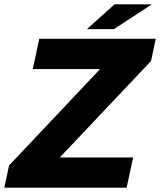

<svg xmlns="http://www.w3.org/2000/svg" viewBox="-68 -870 742 890"><path d="M-26 -103 431 -587H632L174 -103ZM-48 0 -26 -103 40 -140H549L519 0ZM84 -550 114 -690H654L632 -587L566 -550ZM335 -735 463 -850H636L460 -735Z"/></svg>

Font: Radio Canada Big
Style: Bold Italic
Weight: 700
Italic angle: -12°
Designer: Étienne Aubert Bonn
Foundry: Coppers and Brasses
Version: Version 1.001